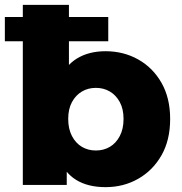

<svg xmlns="http://www.w3.org/2000/svg" viewBox="-22 -762 748 791"><path d="M413 9Q340 9 291.5 -21Q243 -51 219 -113Q195 -175 195 -272Q195 -367 220.5 -429Q246 -491 295 -521Q344 -551 413 -551Q487 -551 547.5 -517Q608 -483 643.5 -420.5Q679 -358 679 -272Q679 -185 643.5 -122.5Q608 -60 547.5 -25.5Q487 9 413 9ZM72 0V-742H262V-451L252 -272L253 -93V0ZM373 -142Q405 -142 430.5 -157Q456 -172 471.5 -201.5Q487 -231 487 -272Q487 -313 471.5 -341.5Q456 -370 430.5 -385Q405 -400 373 -400Q341 -400 315.5 -385Q290 -370 274.5 -341.5Q259 -313 259 -272Q259 -231 274.5 -201.5Q290 -172 315.5 -157Q341 -142 373 -142ZM-2 -592V-692H424V-592Z"/></svg>

Font: Montserrat Thin ExtraBold
Style: Regular
Weight: 800
Version: Version 9.000